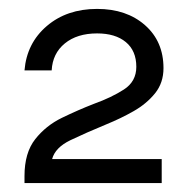

<svg xmlns="http://www.w3.org/2000/svg" viewBox="-20 -775 422 431"><path d="M97 -418H343V-364H35V-380Q35 -432 59 -462.5Q83 -493 119 -510.5Q155 -528 191 -542Q230 -556 258 -574Q286 -592 286 -625Q286 -661 262.5 -680.5Q239 -700 198 -700Q153 -700 125.5 -677.5Q98 -655 96 -617H35Q40 -678 85 -716.5Q130 -755 198 -755Q264 -755 305.5 -718.5Q347 -682 347 -622Q347 -589 328 -565.5Q309 -542 280 -525.5Q251 -509 219 -496Q173 -477 138.5 -460.5Q104 -444 97 -418Z"/></svg>

Font: Overused Grotesk Book
Style: Regular
Weight: 350
Version: Version 0.003